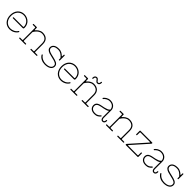

<svg xmlns="http://www.w3.org/2000/svg" viewBox="589 -2678 4690 4690"><g transform="rotate(45 2934.0 -332.5)"><path d="M287 10Q234 10 191 -9Q148 -28 117 -62Q86 -96 69 -144Q52 -192 52 -250Q52 -308 69 -356Q86 -404 117 -438Q148 -472 191 -491Q234 -510 287 -510Q339 -510 382.5 -491.5Q426 -473 457 -442.5Q488 -412 505 -371Q522 -330 522 -285V-270Q522 -240 492 -240H157Q142 -240 142 -255Q142 -270 157 -270H477Q492 -270 492 -285Q492 -324 477 -359.5Q462 -395 434.5 -422Q407 -449 369.5 -464.5Q332 -480 287 -480Q242 -480 204.5 -463.5Q167 -447 139.5 -417Q112 -387 97 -344.5Q82 -302 82 -250Q82 -197 97 -154.5Q112 -112 139.5 -82Q167 -52 204.5 -36Q242 -20 287 -20Q311 -20 337.5 -26Q364 -32 389.5 -44Q415 -56 437 -75Q459 -94 476 -121Q483 -132 495 -123Q501 -119 501 -112.5Q501 -106 497 -100Q463 -47 407 -18.5Q351 10 287 10Z M733 -429Q733 -421 736.5 -415Q740 -409 749 -419Q758 -429 773.5 -444.5Q789 -460 811 -474.5Q833 -489 861 -499.5Q889 -510 923 -510Q1017 -510 1070 -459Q1123 -408 1123 -310V-45Q1123 -30 1138 -30H1208Q1223 -30 1223 -15Q1223 0 1208 0H1008Q993 0 993 -15Q993 -30 1008 -30H1078Q1093 -30 1093 -45V-310Q1093 -397 1047.5 -438.5Q1002 -480 923 -480Q878 -480 842.5 -458Q807 -436 783 -410Q754 -379 733 -340V-45Q733 -30 748 -30H818Q833 -30 833 -15Q833 0 818 0H618Q603 0 603 -15Q603 -30 618 -30H688Q703 -30 703 -45V-455Q703 -470 688 -470H618Q603 -470 603 -485Q603 -500 618 -500H718Q733 -500 733 -485Z M1505 -20Q1553 -20 1586.5 -28.5Q1620 -37 1642.5 -53Q1665 -69 1675 -88Q1685 -107 1685 -130Q1685 -169 1656 -187.5Q1627 -206 1584 -219Q1541 -232 1490 -242Q1439 -252 1396 -266.5Q1353 -281 1324 -308.5Q1295 -336 1295 -380Q1295 -436 1341 -473Q1387 -510 1480 -510Q1512 -510 1538 -502.5Q1564 -495 1585 -483.5Q1606 -472 1622 -459Q1638 -446 1649 -435Q1658 -426 1661.5 -431.5Q1665 -437 1665 -445V-485Q1665 -500 1680 -500Q1695 -500 1695 -485V-325Q1695 -310 1680 -310Q1665 -310 1665 -325V-375Q1631 -420 1584 -450Q1537 -480 1480 -480Q1401 -480 1363 -452.5Q1325 -425 1325 -380Q1325 -353 1342 -334.5Q1359 -316 1386 -304Q1413 -292 1448 -284Q1483 -276 1520 -267Q1557 -258 1592 -248.5Q1627 -239 1654 -225Q1681 -211 1698 -188Q1715 -165 1715 -130Q1715 -102 1702.5 -76.5Q1690 -51 1664.5 -32Q1639 -13 1599 -1.5Q1559 10 1505 10Q1436 10 1377.5 -18Q1319 -46 1285 -100Q1281 -106 1281 -112.5Q1281 -119 1287 -123Q1298 -132 1306 -121Q1324 -94 1347.5 -75Q1371 -56 1397 -44Q1423 -32 1450.5 -26Q1478 -20 1505 -20Z M2056 10Q2003 10 1960 -9Q1917 -28 1886 -62Q1855 -96 1838 -144Q1821 -192 1821 -250Q1821 -308 1838 -356Q1855 -404 1886 -438Q1917 -472 1960 -491Q2003 -510 2056 -510Q2108 -510 2151.5 -491.5Q2195 -473 2226 -442.5Q2257 -412 2274 -371Q2291 -330 2291 -285V-270Q2291 -240 2261 -240H1926Q1911 -240 1911 -255Q1911 -270 1926 -270H2246Q2261 -270 2261 -285Q2261 -324 2246 -359.5Q2231 -395 2203.5 -422Q2176 -449 2138.5 -464.5Q2101 -480 2056 -480Q2011 -480 1973.5 -463.5Q1936 -447 1908.5 -417Q1881 -387 1866 -344.5Q1851 -302 1851 -250Q1851 -197 1866 -154.5Q1881 -112 1908.5 -82Q1936 -52 1973.5 -36Q2011 -20 2056 -20Q2080 -20 2106.5 -26Q2133 -32 2158.5 -44Q2184 -56 2206 -75Q2228 -94 2245 -121Q2252 -132 2264 -123Q2270 -119 2270 -112.5Q2270 -106 2266 -100Q2232 -47 2176 -18.5Q2120 10 2056 10Z M2502 -429Q2502 -421 2505.5 -415Q2509 -409 2518 -419Q2527 -429 2542.5 -444.5Q2558 -460 2580 -474.5Q2602 -489 2630 -499.5Q2658 -510 2692 -510Q2786 -510 2839 -459Q2892 -408 2892 -310V-45Q2892 -30 2907 -30H2977Q2992 -30 2992 -15Q2992 0 2977 0H2777Q2762 0 2762 -15Q2762 -30 2777 -30H2847Q2862 -30 2862 -45V-310Q2862 -397 2816.5 -438.5Q2771 -480 2692 -480Q2647 -480 2611.5 -458Q2576 -436 2552 -410Q2523 -379 2502 -340V-45Q2502 -30 2517 -30H2587Q2602 -30 2602 -15Q2602 0 2587 0H2387Q2372 0 2372 -15Q2372 -30 2387 -30H2457Q2472 -30 2472 -45V-455Q2472 -470 2457 -470H2387Q2372 -470 2372 -485Q2372 -500 2387 -500H2487Q2502 -500 2502 -485ZM2627 -645Q2612 -645 2599.5 -632Q2587 -619 2587 -585Q2587 -570 2572 -570Q2557 -570 2557 -585Q2557 -630 2577 -652.5Q2597 -675 2627 -675Q2651 -675 2665 -663.5Q2679 -652 2689.5 -637.5Q2700 -623 2710 -611.5Q2720 -600 2737 -600Q2752 -600 2764.5 -613Q2777 -626 2777 -660Q2777 -675 2792 -675Q2807 -675 2807 -660Q2807 -615 2787 -592.5Q2767 -570 2737 -570Q2713 -570 2699 -581.5Q2685 -593 2674.5 -607.5Q2664 -622 2654 -633.5Q2644 -645 2627 -645Z M3216 -20Q3268 -20 3300.5 -40.5Q3333 -61 3352 -84Q3361 -96 3373 -87Q3385 -78 3376 -66Q3354 -38 3315 -14Q3276 10 3216 10Q3133 10 3089.5 -30Q3046 -70 3046 -130Q3046 -175 3066.5 -200.5Q3087 -226 3119.5 -240Q3152 -254 3193.5 -261.5Q3235 -269 3276 -278Q3317 -287 3354 -301.5Q3391 -316 3416 -345Q3416 -373 3405 -397.5Q3394 -422 3374 -440.5Q3354 -459 3325 -469.5Q3296 -480 3260 -480Q3232 -480 3209 -472.5Q3186 -465 3167 -453.5Q3148 -442 3134 -429Q3120 -416 3111 -405Q3102 -393 3090 -402Q3078 -411 3087 -423Q3098 -437 3114.5 -452.5Q3131 -468 3153 -480.5Q3175 -493 3201.5 -501.5Q3228 -510 3260 -510Q3303 -510 3337.5 -497Q3372 -484 3396 -461.5Q3420 -439 3433 -409Q3446 -379 3446 -345V-90Q3446 -56 3458.5 -43Q3471 -30 3486 -30Q3501 -30 3513.5 -43Q3526 -56 3526 -90Q3526 -105 3541 -105Q3556 -105 3556 -90Q3556 -45 3536 -22.5Q3516 0 3486 0Q3456 0 3436 -22.5Q3416 -45 3416 -90V-301Q3391 -279 3356 -268Q3321 -257 3283.5 -249.5Q3246 -242 3208.5 -235.5Q3171 -229 3141.5 -217.5Q3112 -206 3094 -185.5Q3076 -165 3076 -130Q3076 -81 3112 -50.5Q3148 -20 3216 -20Z M3732 -429Q3732 -421 3735.5 -415Q3739 -409 3748 -419Q3757 -429 3772.5 -444.5Q3788 -460 3810 -474.5Q3832 -489 3860 -499.5Q3888 -510 3922 -510Q4016 -510 4069 -459Q4122 -408 4122 -310V-45Q4122 -30 4137 -30H4207Q4222 -30 4222 -15Q4222 0 4207 0H4007Q3992 0 3992 -15Q3992 -30 4007 -30H4077Q4092 -30 4092 -45V-310Q4092 -397 4046.5 -438.5Q4001 -480 3922 -480Q3877 -480 3841.5 -458Q3806 -436 3782 -410Q3753 -379 3732 -340V-45Q3732 -30 3747 -30H3817Q3832 -30 3832 -15Q3832 0 3817 0H3617Q3602 0 3602 -15Q3602 -30 3617 -30H3687Q3702 -30 3702 -45V-455Q3702 -470 3687 -470H3617Q3602 -470 3602 -485Q3602 -500 3617 -500H3717Q3732 -500 3732 -485Z M4334 -470Q4319 -470 4319 -455V-370Q4319 -355 4304 -355Q4289 -355 4289 -370V-485Q4289 -500 4304 -500H4707Q4722 -500 4722 -483Q4722 -473 4710 -460L4342 -46Q4337 -41 4339 -35.5Q4341 -30 4353 -30H4672Q4687 -30 4687 -45V-130Q4687 -145 4702 -145Q4717 -145 4717 -130V-15Q4717 0 4702 0H4298Q4283 0 4283 -17Q4283 -23 4286 -28Q4289 -33 4295 -40L4663 -454Q4668 -459 4666 -464.5Q4664 -470 4652 -470Z M4984 -20Q5036 -20 5068.5 -40.5Q5101 -61 5120 -84Q5129 -96 5141 -87Q5153 -78 5144 -66Q5122 -38 5083 -14Q5044 10 4984 10Q4901 10 4857.5 -30Q4814 -70 4814 -130Q4814 -175 4834.5 -200.5Q4855 -226 4887.5 -240Q4920 -254 4961.5 -261.5Q5003 -269 5044 -278Q5085 -287 5122 -301.5Q5159 -316 5184 -345Q5184 -373 5173 -397.5Q5162 -422 5142 -440.5Q5122 -459 5093 -469.5Q5064 -480 5028 -480Q5000 -480 4977 -472.5Q4954 -465 4935 -453.5Q4916 -442 4902 -429Q4888 -416 4879 -405Q4870 -393 4858 -402Q4846 -411 4855 -423Q4866 -437 4882.5 -452.5Q4899 -468 4921 -480.5Q4943 -493 4969.5 -501.5Q4996 -510 5028 -510Q5071 -510 5105.5 -497Q5140 -484 5164 -461.5Q5188 -439 5201 -409Q5214 -379 5214 -345V-90Q5214 -56 5226.5 -43Q5239 -30 5254 -30Q5269 -30 5281.5 -43Q5294 -56 5294 -90Q5294 -105 5309 -105Q5324 -105 5324 -90Q5324 -45 5304 -22.5Q5284 0 5254 0Q5224 0 5204 -22.5Q5184 -45 5184 -90V-301Q5159 -279 5124 -268Q5089 -257 5051.5 -249.5Q5014 -242 4976.5 -235.5Q4939 -229 4909.5 -217.5Q4880 -206 4862 -185.5Q4844 -165 4844 -130Q4844 -81 4880 -50.5Q4916 -20 4984 -20Z M5604 -20Q5652 -20 5685.5 -28.5Q5719 -37 5741.5 -53Q5764 -69 5774 -88Q5784 -107 5784 -130Q5784 -169 5755 -187.5Q5726 -206 5683 -219Q5640 -232 5589 -242Q5538 -252 5495 -266.5Q5452 -281 5423 -308.5Q5394 -336 5394 -380Q5394 -436 5440 -473Q5486 -510 5579 -510Q5611 -510 5637 -502.5Q5663 -495 5684 -483.5Q5705 -472 5721 -459Q5737 -446 5748 -435Q5757 -426 5760.5 -431.5Q5764 -437 5764 -445V-485Q5764 -500 5779 -500Q5794 -500 5794 -485V-325Q5794 -310 5779 -310Q5764 -310 5764 -325V-375Q5730 -420 5683 -450Q5636 -480 5579 -480Q5500 -480 5462 -452.5Q5424 -425 5424 -380Q5424 -353 5441 -334.5Q5458 -316 5485 -304Q5512 -292 5547 -284Q5582 -276 5619 -267Q5656 -258 5691 -248.5Q5726 -239 5753 -225Q5780 -211 5797 -188Q5814 -165 5814 -130Q5814 -102 5801.5 -76.5Q5789 -51 5763.5 -32Q5738 -13 5698 -1.5Q5658 10 5604 10Q5535 10 5476.5 -18Q5418 -46 5384 -100Q5380 -106 5380 -112.5Q5380 -119 5386 -123Q5397 -132 5405 -121Q5423 -94 5446.5 -75Q5470 -56 5496 -44Q5522 -32 5549.5 -26Q5577 -20 5604 -20Z"/></g></svg>

Font: Nixie One
Style: Regular
Weight: 400
Designer: Jovanny Lemonad
Foundry: Jovanny Lemonad
Version: Version 1.000 2011 initial release